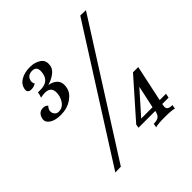

<svg xmlns="http://www.w3.org/2000/svg" viewBox="-187 -844 1007 1007"><g transform="rotate(-45 316.0 -341.0)"><path d="M597 -696 146 14 104 15 556 -697ZM238 -479Q232 -447 197.5 -423.5Q163 -400 116 -400Q74 -400 51 -416Q28 -432 33 -455Q41 -493 76 -493Q94 -493 103 -481Q94 -473 90 -460Q87 -445 95.5 -432.5Q104 -420 120 -420Q163 -420 180 -476Q194 -542 139 -542Q126 -542 106 -538Q113 -556 114 -569H133Q192 -569 202 -619Q212 -671 173 -671Q137 -671 130 -638Q128 -625 135 -614Q119 -604 102 -604Q70 -604 78 -635Q83 -661 110.5 -677Q138 -693 178 -693Q215 -693 240.5 -675Q266 -657 258 -619Q254 -599 231.5 -582.5Q209 -566 180 -558Q252 -543 238 -479ZM579 -65H532L531 -59Q526 -38 535.5 -30.5Q545 -23 566 -23L562 -1Q546 -7 491 -7Q441 -7 423 -1L427 -23Q450 -23 462 -30.5Q474 -38 480 -62V-65H356L359 -85L541 -291H580L537 -89H584ZM484 -89 511 -214Q488 -189 400 -89Z"/></g></svg>

Font: GFS Artemisia
Style: Italic
Weight: 400
Italic angle: -12°
Designer: Takis Katsoulidis and George D. Matthiopoulos
Foundry: George Matthiopoulos and Takis Katsoulidis
Version: Version 1.0